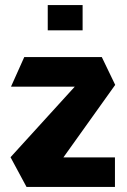

<svg xmlns="http://www.w3.org/2000/svg" viewBox="-20 -740 504 760"><path d="M24 -397V-398L76 -514H383L436 -404L231 -117H435V0H85L22 -117V-118L276 -397ZM169 -620V-720H307V-620Z"/></svg>

Font: Foldit Thin SemiBold
Style: Regular
Weight: 600
Version: Version 1.003